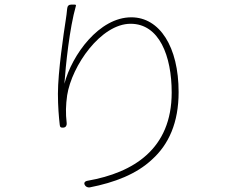

<svg xmlns="http://www.w3.org/2000/svg" viewBox="-20 -786 1020 832"><path d="M639 -95C711 -160 754 -254 754 -387C754 -583 672 -711 549 -711C410 -711 292 -549 259 -423C265 -505 281 -663 309 -761C310 -764 308 -766 304 -766H291H288C278 -766 272 -760 271 -748C269 -730 268 -717 265 -700C256 -642 231 -474 231 -380C231 -325 235 -279 239 -244C240 -234 245 -232 255 -233C265 -234 270 -242 269 -252C264 -296 265 -330 271 -373C291 -501 417 -683 546 -683C670 -683 724 -544 724 -385C724 -140 558 -38 361 -3C347 -1 341 7 349 18C353 24 361 27 369 26C476 5 571 -31 639 -95Z"/></svg>

Font: GenSenRounded2 TW EL
Style: Regular
Weight: 250
Version: Version 2.100;PS 2.1;hotconv 16.6.51;makeotf.lib2.5.65220 DE